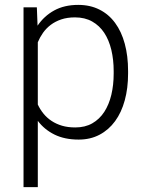

<svg xmlns="http://www.w3.org/2000/svg" viewBox="-20 -558 594 781"><path d="M501 -258.8Q501 -199.2 487.5 -149.9Q474.1 -100.6 448.2 -65.2Q422.4 -29.8 385 -10Q347.7 9.8 299.8 9.8Q243.2 9.8 201.9 -10.5Q160.6 -30.8 133.8 -66.4V203.1H75.7V-528.3H129.9L132.8 -453.6Q159.7 -493.2 200.7 -515.6Q241.7 -538.1 298.3 -538.1Q346.7 -538.1 384.5 -519Q422.4 -500 448.2 -464.8Q474.1 -429.7 487.5 -380.1Q501 -330.6 501 -269ZM442.4 -269Q442.4 -314.9 432.9 -355Q423.3 -395 404.1 -424.3Q384.8 -453.6 355 -470.5Q325.2 -487.3 285.2 -487.3Q253.4 -487.3 229 -479Q204.6 -470.7 186.3 -456.8Q168 -442.9 155 -424.6Q142.1 -406.2 133.8 -386.2V-132.8Q143.1 -112.8 157 -95.7Q170.9 -78.6 189.7 -66.2Q208.5 -53.7 232.4 -46.6Q256.3 -39.6 286.1 -39.6Q326.2 -39.6 355.5 -56.4Q384.8 -73.2 404.1 -102.8Q423.3 -132.3 432.9 -172.4Q442.4 -212.4 442.4 -258.8Z"/></svg>

Font: Melbourne
Style: Light
Weight: 300
Designer: Google
Version: Version 2.000980; 2014